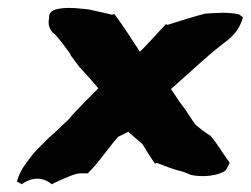

<svg xmlns="http://www.w3.org/2000/svg" viewBox="-20 -481 647 494"><path d="M22 -15 36 -7C62 -26 91 -26 113 -7L134 -17C147 -22 172 -35 187 -35H206C237 -66 261 -104 284 -129C293 -133 300 -137 310 -142C321 -132 334 -121 346 -111C356 -95 367 -76 379 -60L383 -62C405 -54 422 -46 451 -39C459 -36 465 -34 471 -31C502 -24 544 -29 561 -43L571 -62L562 -75C549 -93 538 -113 521 -132C506 -141 495 -150 482 -161L466 -185C462 -191 459 -197 450 -208C440 -221 431 -236 420 -252C465 -291 509 -334 552 -367C558 -373 594 -392 605 -437L607 -435L595 -444C566 -451 528 -447 509 -446H508L486 -440C461 -433 436 -425 411 -417L407 -419C389 -400 372 -381 355 -363L340 -348C319 -379 298 -414 274 -445L268 -443C250 -448 228 -452 207 -457H206L175 -460C158 -461 124 -462 111 -450L107 -444L106 -432C106 -432 99 -408 123 -391C137 -375 148 -360 161 -342V-340L184 -309C200 -292 217 -273 233 -254C208 -228 180 -202 155 -172C139 -158 120 -138 107 -128L83 -104C73 -94 64 -84 56 -73C47 -61 31 -42 24 -15Z"/></svg>

Font: Hussar Pisanka
Style: BlkKur
Weight: 700
Designer: Robert Jablonski
Foundry: Cannot Into Space Fonts
Version: Version 1.070